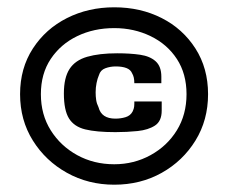

<svg xmlns="http://www.w3.org/2000/svg" viewBox="-20 -504 625 526"><path d="M35 -246Q35 -317 70 -371Q105 -425 163.5 -454.5Q222 -484 293 -484Q365 -484 423 -454.5Q481 -425 515.5 -371Q550 -317 550 -246Q550 -175 515.5 -119Q481 -63 423 -30.5Q365 2 293 2Q222 2 163.5 -30.5Q105 -63 70 -119Q35 -175 35 -246ZM92 -246Q92 -190 119 -147Q146 -104 191.5 -79Q237 -54 293 -54Q347 -54 392.5 -79Q438 -104 464.5 -147Q491 -190 491 -246Q491 -302 464.5 -342.5Q438 -383 392.5 -405Q347 -427 293 -427Q237 -427 191.5 -405Q146 -383 119 -342.5Q92 -302 92 -246ZM301 -358Q337 -358 364 -354Q391 -350 406.5 -336Q422 -322 422 -294Q422 -290 422 -285.5Q422 -281 422 -276H348Q348 -285 346.5 -291.5Q345 -298 342 -303Q338 -313 326.5 -317.5Q315 -322 297 -322Q282 -322 268.5 -317Q255 -312 251 -298Q247 -289 244.5 -276.5Q242 -264 242 -251Q242 -240 243.5 -230Q245 -220 250 -210Q258 -179 296 -179Q311 -179 324 -183Q337 -187 343 -198Q345 -202 346.5 -207Q348 -212 348 -220Q348 -222 348 -223Q348 -224 348 -226H423Q423 -220 423 -213.5Q423 -207 423 -201Q423 -172 404.5 -160Q386 -148 357 -145Q328 -142 296 -142Q244 -142 213.5 -149.5Q183 -157 169 -179.5Q155 -202 155 -248Q155 -291 170.5 -315Q186 -339 219 -348.5Q252 -358 301 -358Z"/></svg>

Font: Genos Thin ExtraBold
Style: Regular
Weight: 800
Version: Version 1.010